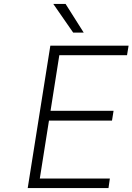

<svg xmlns="http://www.w3.org/2000/svg" viewBox="-20 -964 679 984"><path d="M122 0 238 -730H639L631 -681H284L239 -396H562L554 -346H231L184 -49H543L536 0ZM355 -797 253 -944H316L409 -797Z"/></svg>

Font: Sora ExtraLight
Style: Italic
Weight: 200
Designer: Jonathan Barnbrook, Juli√°n Moncada
Version: Version 1.000